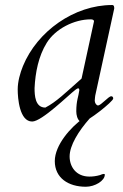

<svg xmlns="http://www.w3.org/2000/svg" viewBox="-20 -459 476 746"><path d="M300.3 15.1C318.8 15.1 419.9 -64.5 419.9 -76.2C419.9 -81.5 417 -85 412.1 -85C401.4 -85 372.6 -49.3 360.8 -49.3C354.5 -49.3 348.1 -59.1 348.1 -67.9C348.1 -73.7 350.1 -87.9 350.1 -87.9L423.8 -425.8C423.8 -431.6 423.8 -439.5 415.5 -439.5C268.6 -439.5 125 -337.9 69.3 -202.6C58.1 -175.3 48.8 -141.6 48.8 -111.8C48.8 -77.1 55.7 13.2 105 13.2C142.6 13.2 246.1 -89.8 273.4 -110.4C277.8 -113.8 281.2 -115.7 284.2 -115.7C288.1 -115.7 288.1 -110.8 288.1 -107.9C285.2 -84 276.4 -68.8 276.4 -26.4C276.4 -12.2 280.3 4.4 291 13.2C293.5 15.1 296.4 15.1 300.3 15.1ZM114.3 -116.7C117.2 -176.8 129.4 -240.7 161.6 -292.5C195.3 -347.2 268.6 -383.8 332 -383.8C337.9 -383.8 345.2 -382.8 345.2 -376L296.9 -153.8C232.9 -97.2 198.7 -63 156.2 -41C116.2 -41 114.3 -88.9 114.3 -116.7ZM304.2 0C254.9 34.7 192.9 104.5 192.9 167C192.9 232.4 245.6 266.6 313.5 266.6C349.1 266.6 387.2 243.2 387.2 219.7C387.2 217.3 385.7 216.8 383.3 216.8C378.4 216.8 370.1 220.7 368.7 221.2C353.5 225.6 339.8 227.1 327.6 227.1C275.4 227.1 250.5 188.5 250.5 148.9C250.5 106.4 284.7 50.3 329.6 0Z"/></svg>

Font: Cardo
Style: Italic
Weight: 400
Designer: David J. Perry
Foundry: David J. Perry
Version: Version 0.99